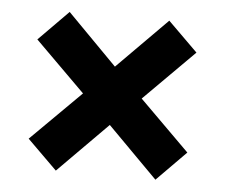

<svg xmlns="http://www.w3.org/2000/svg" viewBox="-40 -588 619 528"><g transform="rotate(5 269.5 -324.5)"><path d="M269 -244 132 -106 50 -187 188 -324 50 -461 132 -544 269 -405 407 -544 489 -463 350 -324 488 -187 407 -105Z"/></g></svg>

Font: Noto Sans Devanagari UI SemiCondensed ExtraBold
Style: Regular
Weight: 800
Width: 4
Designer: Jelle Bosma - Monotype Design Team
Foundry: Monotype Imaging Inc.
Version: Version 2.004; ttfautohint (v1.8.4.7-5d5b)